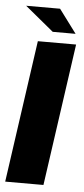

<svg xmlns="http://www.w3.org/2000/svg" viewBox="-63 -764 349 795"><g transform="rotate(5 111.5 -366.5)"><path d="M-10 0 74 -591H233L149 0ZM132 -635 13 -733H154L227 -635Z"/></g></svg>

Font: Alumni Sans Black
Style: Italic
Weight: 900
Italic angle: -8°
Version: Version 1.016